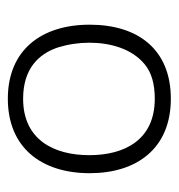

<svg xmlns="http://www.w3.org/2000/svg" viewBox="-3 -443 456 490"><g transform="rotate(-90 225.0 -198.0)"><path d="M218 10C344 10 407 -74 407 -197C407 -322 341 -406 218 -406C93 -406 28 -320 28 -197C28 -77 91 10 218 10ZM218 -31C113 -31 74 -108 74 -198C74 -288 113 -367 218 -367C293 -367 332 -329 349 -278C357 -252 361 -225 361 -198C361 -145 346 -89 305 -56C284 -39 255 -31 218 -31Z"/></g></svg>

Font: OSH Darker Grotesque
Style: Regular
Weight: 400
Designer: Gabriel Lam
Foundry: TypeRant
Version: Version 1.000;Glyphs 3.1.1 (3148)